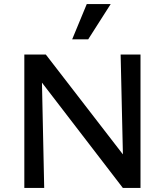

<svg xmlns="http://www.w3.org/2000/svg" viewBox="-20 -927 812 947"><path d="M100 0V-658H184L198 0ZM629 0H586L135 -587L136 -658H206L626 -114ZM673 -658V0H590L575 -658ZM336 -733 408 -907H526L415 -733Z"/></svg>

Font: Ysabeau SemiBold
Style: Regular
Weight: 600
Designer: Christian Thalmann (Catharsis Fonts)
Version: Version 2.000;gftools[0.9.27.dev2+g8671c4b]